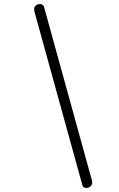

<svg xmlns="http://www.w3.org/2000/svg" viewBox="-20 -818 587 945"><path d="M405 107Q388 107 385 92L149 -763Q148 -766 148 -772Q148 -790 165 -796Q169 -798 177 -798Q193 -798 197 -783L433 72Q434 75 434 80Q434 98 416 105Q412 107 405 107Z"/></svg>

Font: Kodchasan ExtraLight
Style: Italic
Weight: 275
Italic angle: -10°
Version: Version 1.000; ttfautohint (v1.6)